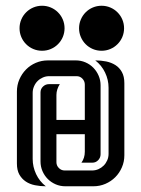

<svg xmlns="http://www.w3.org/2000/svg" viewBox="-20 -651 494 671"><path d="M276.4 -182.1H177.2V-84Q177.2 -72.3 185.8 -63.7Q194.3 -55.2 206.1 -55.2H301.3Q313.5 -55.2 324 -59.8Q334.5 -64.5 342.3 -72.3Q350.1 -80.1 354.7 -90.6Q359.4 -101.1 359.4 -113.3V-344.2Q359.4 -372.1 347.2 -397.5Q335 -422.9 313 -439.9Q332.5 -439.9 350.8 -436.3Q369.1 -432.6 383.3 -423.6Q397.5 -414.6 406 -399.2Q414.6 -383.8 414.6 -360.4V-108.4Q414.6 -85.9 406 -66.2Q397.5 -46.4 382.8 -31.7Q368.2 -17.1 348.4 -8.5Q328.6 0 306.2 0H208.5Q190.4 0 174.6 -6.8Q158.7 -13.7 147 -25.4Q135.3 -37.1 128.4 -53Q121.6 -68.8 121.6 -86.9V-328.1Q121.6 -340.3 130.4 -348.6Q139.2 -356.9 150.9 -356.9H189Q183.6 -348.6 180.4 -338.9Q177.2 -329.1 177.2 -319.3V-231.9H276.4V-355.5Q276.4 -367.2 268.1 -376Q259.8 -384.8 247.6 -384.8H151.9Q140.1 -384.8 129.6 -380.1Q119.1 -375.5 111.3 -367.7Q103.5 -359.9 98.9 -349.1Q94.2 -338.4 94.2 -326.7V-95.7Q94.2 -67.9 106.2 -42.5Q118.2 -17.1 140.1 0Q120.6 0 102.3 -3.7Q84 -7.3 70.1 -16.6Q56.2 -25.9 47.6 -41Q39.1 -56.2 39.1 -79.6V-331.1Q39.1 -353.5 47.6 -373.3Q56.2 -393.1 70.8 -408Q85.4 -422.9 105.2 -431.4Q125 -439.9 147.5 -439.9H245.1Q262.7 -439.9 278.6 -433.1Q294.4 -426.3 306.2 -414.3Q317.9 -402.3 324.7 -386.5Q331.5 -370.6 331.5 -353V-111.8Q331.5 -100.1 323.2 -91.3Q314.9 -82.5 302.7 -82.5H264.6Q276.4 -99.1 276.4 -120.6ZM127 -630.9Q143.1 -630.9 157.5 -624.8Q171.9 -618.7 182.6 -607.9Q193.4 -597.2 199.5 -582.8Q205.6 -568.4 205.6 -552.2Q205.6 -536.1 199.5 -521.7Q193.4 -507.3 182.6 -496.6Q171.9 -485.8 157.5 -479.7Q143.1 -473.6 127 -473.6Q110.8 -473.6 96.4 -479.7Q82 -485.8 71.3 -496.6Q60.5 -507.3 54.4 -521.7Q48.3 -536.1 48.3 -552.2Q48.3 -568.4 54.4 -582.8Q60.5 -597.2 71.3 -607.9Q82 -618.7 96.4 -624.8Q110.8 -630.9 127 -630.9ZM335 -630.9Q351.1 -630.9 365.5 -624.8Q379.9 -618.7 390.6 -607.9Q401.4 -597.2 407.5 -582.8Q413.6 -568.4 413.6 -552.2Q413.6 -536.1 407.5 -521.7Q401.4 -507.3 390.6 -496.6Q379.9 -485.8 365.5 -479.7Q351.1 -473.6 335 -473.6Q318.8 -473.6 304.4 -479.7Q290 -485.8 279.3 -496.6Q268.6 -507.3 262.5 -521.7Q256.3 -536.1 256.3 -552.2Q256.3 -568.4 262.5 -582.8Q268.6 -597.2 279.3 -607.9Q290 -618.7 304.4 -624.8Q318.8 -630.9 335 -630.9Z"/></svg>

Font: Isar CAT
Style: Regular
Weight: 400
Designer: Digitized by Peter Wiegel
Foundry: CAT-Fonts, Peter Wiegel
Version: Version 1.000; ttfautohint (v1.3)